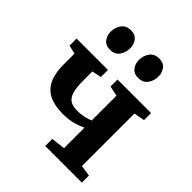

<svg xmlns="http://www.w3.org/2000/svg" viewBox="-217 -940 1079 1079"><g transform="rotate(45 322.5 -400.5)"><path d="M319.5 0V-56.5L402.5 -66V-229Q384 -220 363 -212.8Q342 -205.5 317 -201.2Q292 -197 261 -197Q196 -197 153.2 -218Q110.5 -239 89.5 -283.5Q68.5 -328 68.5 -397.5V-483.5L17 -495.5V-551.5H266.5V-495.5L210.5 -483.5V-411Q210.5 -356 219.8 -324.8Q229 -293.5 249.8 -280.2Q270.5 -267 306.5 -267Q336 -267 362.2 -273.2Q388.5 -279.5 402.5 -286.5V-483.5L342.5 -495.5V-551.5H609V-495.5L545 -483.5V-66L610.5 -56.5V0ZM192.5 -639.5Q159.5 -639.5 142.2 -662Q125 -684.5 125 -714Q125 -749 144.2 -775Q163.5 -801 201 -801H202Q235 -801 252 -778.8Q269 -756.5 269 -727Q269 -691.5 250.2 -665.5Q231.5 -639.5 193.5 -639.5ZM417 -639.5Q384 -639.5 366.8 -662Q349.5 -684.5 349.5 -714Q349.5 -749 368.8 -775Q388 -801 425.5 -801H426.5Q459.5 -801 476.5 -778.8Q493.5 -756.5 493.5 -727Q493.5 -691.5 474.5 -665.5Q455.5 -639.5 418 -639.5Z"/></g></svg>

Font: Merriweather 28pt
Style: Bold
Weight: 700
Version: Version 2.100